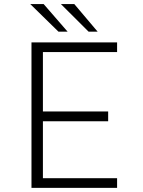

<svg xmlns="http://www.w3.org/2000/svg" viewBox="-20 -904 690 924"><path d="M131.5 0V-700H543.5V-653.5H186.5V-367.5H500.5V-320.5H186.5V-46.5H543.5V0ZM406.5 -751.5 273 -884.5H337.5L450 -751.5ZM261.5 -751.5 125.5 -884.5H190L305.5 -751.5Z"/></svg>

Font: Trispace ExtraLight
Style: Regular
Weight: 200
Designer: Tyler Finck
Foundry: Etcetera Type Company
Version: Version 1.210; ttfautohint (v1.8.3)